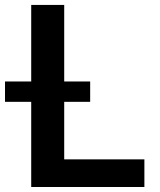

<svg xmlns="http://www.w3.org/2000/svg" viewBox="-53 -747 639 767"><path d="M71.7 0V-727.3H203.5V-110.4H523.8V0ZM-33 -340.2V-421.5H307.2V-340.2Z"/></svg>

Font: InterMG SemiBold
Style: Regular
Weight: 600
Designer: Rasmus Andersson
Foundry: rsms
Version: Version 3.019;December 26, 2023;FontCreator 15.0.0.2955 64-b